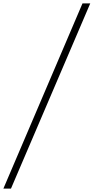

<svg xmlns="http://www.w3.org/2000/svg" viewBox="-59 -957 555 1138"><path d="M430 -937 -39 161H6L476 -937Z"/></svg>

Font: Momo Neue ExtLt
Style: Italic
Weight: 200
Italic angle: -10°
Designer: Ninad Kale (Devanagari), Jonny Pinhorn (Latin)
Foundry: Indian Type Foundry
Version: 4.004